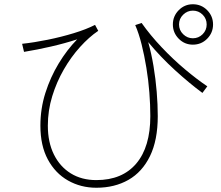

<svg xmlns="http://www.w3.org/2000/svg" viewBox="-20 -870 1040 903"><path d="M955 -464 932 -433Q871 -478 803 -540Q735 -602 677 -672Q692 -619 702 -559Q712 -499 717 -438.5Q722 -378 722 -324Q722 -211 685.5 -136Q649 -61 584 -24Q519 13 433 13Q360 13 300 -21Q240 -55 205 -120Q170 -185 170 -279Q170 -359 193.5 -433Q217 -507 256 -571.5Q295 -636 343 -685Q285 -666 219.5 -651Q154 -636 93 -626L84 -664Q140 -670 204 -683Q268 -696 327 -714Q386 -732 427 -753L442 -725Q399 -696 356.5 -649Q314 -602 280 -543Q246 -484 225.5 -417Q205 -350 205 -279Q205 -201 233.5 -143.5Q262 -86 313 -54.5Q364 -23 433 -23Q555 -23 621 -101Q687 -179 687 -324Q687 -376 682.5 -434.5Q678 -493 668.5 -551Q659 -609 646 -661Q633 -713 616 -752L646 -762Q687 -704 740.5 -647.5Q794 -591 850 -544Q906 -497 955 -464ZM982 -755Q982 -716 954.5 -688Q927 -660 887 -660Q848 -660 820.5 -688Q793 -716 793 -755Q793 -794 820.5 -822Q848 -850 887 -850Q927 -850 954.5 -822Q982 -794 982 -755ZM952 -755Q952 -782 933 -801Q914 -820 887 -820Q861 -820 841.5 -801Q822 -782 822 -755Q822 -728 841.5 -709Q861 -690 887 -690Q914 -690 933 -709Q952 -728 952 -755Z"/></svg>

Font: Zen Kaku Gothic Antique Light
Style: Regular
Weight: 300
Designer: Yoshimichi Ohira
Foundry: Positype
Version: Version 1.001